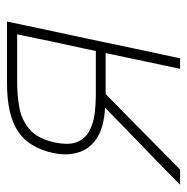

<svg xmlns="http://www.w3.org/2000/svg" viewBox="-17 -521 534 548"><g transform="rotate(-90 250.0 -247.0)"><path d="M-3.5 0Q40 -42.5 69 -71Q105.5 -106 140.5 -140L216.5 -214Q159 -217.5 128.2 -238.5Q97.5 -259.5 88.5 -292Q83.5 -309.5 83.5 -328.5Q83.5 -344 87 -361Q102.5 -432.5 149.8 -463.2Q197 -494 286.5 -494H462.5Q450.5 -438 439.5 -385Q428 -332 415 -271L404.5 -221Q392 -161 381 -109Q369.5 -56.5 357.5 0H327.5Q339 -53.5 349.5 -103.2Q360 -153 372 -210L372.5 -212.5H255.5L181.5 -139.5Q146.5 -105 111 -70Q75 -34.5 40 0ZM250 -240.5H378.5L385 -271.5Q396.5 -324.5 406.5 -371Q416 -417.5 426 -465H287Q254.5 -465 219.2 -459.2Q184 -453.5 156 -430.5Q128 -407.5 117 -356Q113.5 -338.5 113.5 -324Q113.5 -305.5 119.5 -292Q130.5 -268.5 153 -257.5Q175.5 -246.5 202 -243.5Q228.5 -240.5 250 -240.5Z"/></g></svg>

Font: Heraclito Thin
Style: Italic
Weight: 100
Italic angle: -12°
Designer: Kostas Bartsokas (font) & Cristiano Sobral (main changes)
Foundry: Kostas Bartsokas (font) & Cristiano Sobral (main changes)
Version: Version 1.00;July 8, 2020;FontCreator 13.0.0.2655 64-bit